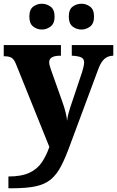

<svg xmlns="http://www.w3.org/2000/svg" viewBox="-22 -777 626 1027"><path d="M23 167Q93 167 135.5 147Q178 127 202 91Q226 55 242 9L64 -433Q53 -461 39 -468.5Q25 -476 3 -476H-2V-536H304V-479H300Q241 -479 241 -444Q241 -435 244.5 -423.5Q248 -412 251 -403L311 -234Q323 -201 329 -175.5Q335 -150 337 -131Q339 -153 345 -173Q351 -193 354 -203L417 -391Q420 -400 424 -416.5Q428 -433 428 -442Q428 -463 412.5 -470Q397 -477 366 -479H362V-536H584V-479H580Q553 -477 535.5 -461Q518 -445 504 -408L353 -2Q328 67 304.5 112Q281 157 249.5 183Q218 209 169 219.5Q120 230 43 230H23ZM414 -619Q387 -619 366.5 -635Q346 -651 346 -688Q346 -726 366.5 -741.5Q387 -757 414 -757Q439 -757 460 -741.5Q481 -726 481 -688Q481 -651 460 -635Q439 -619 414 -619ZM202 -619Q176 -619 155.5 -635Q135 -651 135 -688Q135 -726 155.5 -741.5Q176 -757 202 -757Q227 -757 248.5 -741.5Q270 -726 270 -688Q270 -651 248.5 -635Q227 -619 202 -619Z"/></svg>

Font: Noto Serif Tamil ExtraBold
Style: Regular
Weight: 800
Designer: Indian Type Foundry, Tom Grace, and the Monotype Design Team
Foundry: Monotype Imaging Inc.
Version: Version 2.004; ttfautohint (v1.8.4.7-5d5b)